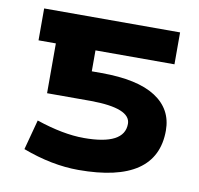

<svg xmlns="http://www.w3.org/2000/svg" viewBox="-65 -591 695 671"><g transform="rotate(10 282.0 -255.5)"><path d="M253.9 -101.6Q397.5 -101.6 397.5 -176.8Q397.5 -232.4 255.9 -233.4H100.6V-410.2H39.1V-523.4H521.5V-410.2H241.2V-335.9H275.4Q403.3 -335.9 467.8 -294.4Q532.2 -252.9 532.2 -176.8Q532.2 11.7 254.9 11.7Q160.2 11.7 56.6 -27.3L85 -133.8Q180.7 -101.6 253.9 -101.6Z"/></g></svg>

Font: Gen Shin Gothic Bold
Style: Bold
Weight: 700
Designer: [Source Han Sans]
Ryoko NISHIZUKA  (kana & ideographs); Paul D. Hunt (Latin, Greek & Cyrillic); Wenlong ZHANG  (bopomofo
Version: Version 1.002.20150607